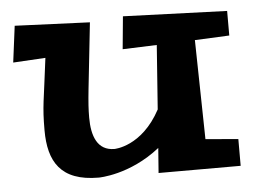

<svg xmlns="http://www.w3.org/2000/svg" viewBox="-43 -551 813 615"><g transform="rotate(-5 364.0 -244.0)"><path d="M707 -75 602 -84 596 -403 707 -408V-487L373 -499L363 -394L473 -398L458 -192C397 -78 309 -78 309 -78C254 -78 237 -126 237 -185C237 -239 243 -272 266 -489L25 -499L10 -382L114 -388C97 -248 91 -237 91 -157C91 -57 128 9 251 9C251 9 351 9 449 -69L443 11H707Z"/></g></svg>

Font: Peralta
Style: Regular
Weight: 400
Designer: Astigmatic (AOETI)
Foundry: Astigmatic (AOETI)
Version: Version 1.000